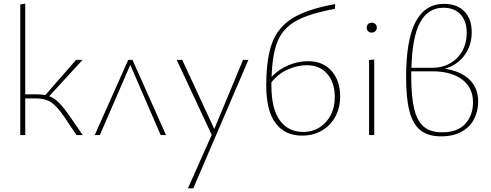

<svg xmlns="http://www.w3.org/2000/svg" viewBox="-20 -733 2662 1042"><path d="M429 0H395L328 -100Q288 -158 256.5 -178.5Q225 -199 173 -199H117V0H90V-709L117 -713V-221H180Q207 -221 226 -217L393 -408H428L247 -211Q274 -201 298 -177.5Q322 -154 353 -110Z M852 0 687 -381 522 0H494L676 -408H699L881 0Z M1328 -408 1029 289H1000L1129 -1L939 -408H969L1143 -33L1299 -408Z M1826 -209Q1826 -149 1800.5 -101Q1775 -53 1728 -25Q1681 3 1619 3Q1527 3 1476 -64Q1425 -131 1425 -269Q1425 -418 1458 -503Q1491 -588 1570.5 -636Q1650 -684 1799 -711L1798 -685Q1661 -660 1589.5 -621Q1518 -582 1488 -512Q1458 -442 1454 -316Q1494 -358 1546.5 -379.5Q1599 -401 1653 -401Q1732 -401 1779 -348.5Q1826 -296 1826 -209ZM1797 -205Q1797 -284 1756.5 -331.5Q1716 -379 1644 -379Q1594 -379 1542 -356Q1490 -333 1453 -286V-266Q1453 -143 1498.5 -80Q1544 -17 1625 -17Q1676 -17 1715 -42Q1754 -67 1775.5 -109.5Q1797 -152 1797 -205Z M1970 -583Q1970 -595 1977.5 -602.5Q1985 -610 1997 -610Q2009 -610 2017 -602.5Q2025 -595 2025 -583Q2025 -572 2017 -564Q2009 -556 1997 -556Q1985 -556 1977.5 -564Q1970 -572 1970 -583ZM1983 -407 2011 -410V0H1983Z M2575 -182Q2575 -131 2553.5 -88Q2532 -45 2486.5 -19Q2441 7 2374 7Q2304 7 2263 -25Q2222 -57 2203 -126.5Q2184 -196 2184 -313Q2184 -517 2235.5 -614.5Q2287 -712 2389 -712Q2460 -712 2500 -671.5Q2540 -631 2540 -558Q2540 -486 2500.5 -432.5Q2461 -379 2394 -360Q2480 -347 2527.5 -301.5Q2575 -256 2575 -182ZM2213 -365H2325Q2380 -365 2423 -389.5Q2466 -414 2489.5 -457Q2513 -500 2513 -554Q2513 -619 2479 -655Q2445 -691 2387 -691Q2303 -691 2260 -611.5Q2217 -532 2213 -365ZM2547 -177Q2547 -258 2487.5 -302Q2428 -346 2326 -346H2212V-317Q2212 -205 2228.5 -139.5Q2245 -74 2281 -44.5Q2317 -15 2380 -15Q2463 -15 2505 -61Q2547 -107 2547 -177Z"/></svg>

Font: Ysabeau Infant Extralight
Style: Regular
Weight: 200
Designer: Christian Thalmann (Catharsis Fonts)
Version: Version 0.003